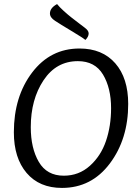

<svg xmlns="http://www.w3.org/2000/svg" viewBox="-20 -912 668 942"><path d="M284 10Q173 10 110.5 -63.5Q48 -137 48 -263Q48 -438 137.5 -556Q227 -674 370 -674Q482 -674 545.5 -601.5Q609 -529 609 -402Q609 -230 519 -110Q429 10 284 10ZM362 -612Q256 -612 193.5 -518Q131 -424 131 -288Q131 -185 170.5 -117.5Q210 -50 293 -50Q367 -50 421 -98.5Q475 -147 500 -220.5Q525 -294 525 -381Q525 -480 485.5 -546Q446 -612 362 -612ZM250 -810Q225 -826 225 -846Q225 -873 260 -892Q272 -877 293 -858Q314 -839 332 -825Q350 -811 371 -795Q392 -779 396 -776Q415 -762 415 -748Q415 -732 399 -716Q386 -727 330 -760.5Q274 -794 250 -810Z"/></svg>

Font: Overlock
Style: Italic
Weight: 400
Designer: Dario Muhafara
Foundry: Dario Manuel Muhafara
Version: Version 1.002